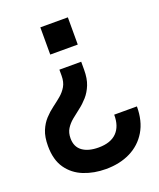

<svg xmlns="http://www.w3.org/2000/svg" viewBox="-133 -575 723 872"><g transform="rotate(-20 228.5 -139.5)"><path d="M288.4 -282.8V-244.4Q288.4 -201.4 276.5 -171.9Q264.6 -142.4 246 -121.3Q227.4 -100.2 206.1 -84.1Q184.8 -68 166.2 -52.6Q147.6 -37.2 135.7 -18.3Q123.8 0.6 123.8 27.8Q123.8 68.8 152.1 89.6Q180.4 110.4 230.2 110.4Q288.4 110.4 318 80.4Q347.6 50.4 347 -5.6H456.8Q456.8 64.8 427.6 113.7Q398.4 162.6 347.1 188.2Q295.8 213.8 228 213.8Q170.8 213.8 122.3 194.6Q73.8 175.4 44.7 133.9Q15.6 92.4 15.6 25.6Q15.6 -18.4 27.8 -47.8Q40 -77.2 59.1 -97.8Q78.2 -118.4 99.3 -134Q120.4 -149.6 139.5 -165.5Q158.6 -181.4 170.8 -202.2Q183 -223 183 -253.4V-282.8ZM300.4 -493V-361.4H167.4V-493Z"/></g></svg>

Font: Hanken Grotesk
Style: Regular
Weight: 400
Designer: Alfredo Marco Pradil
Foundry: Hanken Design Co.
Version: Version 3.013